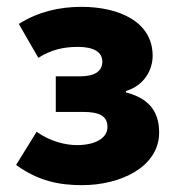

<svg xmlns="http://www.w3.org/2000/svg" viewBox="-20 -529 518 561"><path d="M220 12C332 12 445 -41 445 -142C445 -209 409 -243 348 -259V-263C403 -280 426 -326 426 -366C426 -466 327 -509 218 -509C152 -509 90 -494 35 -459L92 -360C130 -384 166 -392 208 -392C255 -392 279 -376 279 -349C279 -321 257 -306 214 -306H143V-202H223C272 -202 294 -189 294 -158C294 -124 256 -105 205 -105C171 -105 126 -116 87 -144L27 -47C92 0 153 12 220 12Z"/></svg>

Font: Source Sans Pro
Style: Bold
Weight: 700
Designer: Paul D. Hunt
Foundry: Adobe Systems Incorporated
Version: Version 3.006;hotconv 1.0.111;makeotfexe 2.5.65597